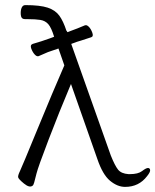

<svg xmlns="http://www.w3.org/2000/svg" viewBox="-20 -729 608 752"><path d="M244 -603Q288 -619 313 -630H314Q320 -632 328 -624Q336 -616 341.5 -601Q347 -586 337 -583L297 -570Q285 -567 259 -557L414 -120Q430 -80 442.5 -64.5Q455 -49 483 -47H489Q521 -47 536.5 -59Q552 -71 559.5 -71Q567 -71 568 -63Q569 -55 556 -39Q524 3 470 3Q440 3 411 -21Q382 -45 361 -107L258 -400L253 -388Q212 -291 170.5 -182.5Q129 -74 123 -49.5Q117 -25 114 -14.5Q111 -4 108 -2Q96 8 74 -10Q52 -28 51 -35Q50 -42 58 -58.5Q66 -75 126.5 -222.5Q187 -370 232 -473L209 -539L168 -525L131 -509H130Q124 -507 116 -515.5Q108 -524 102.5 -538.5Q97 -553 108 -557Q143 -567 176 -579L192 -585Q181 -621 169 -634.5Q157 -648 138 -651Q119 -654 89 -654H78Q63 -654 61.5 -670.5Q60 -687 64.5 -698Q69 -709 79 -709Q137 -709 167 -699Q197 -689 212.5 -667.5Q228 -646 240 -609Q241 -609 244 -603ZM61 -674Q61 -675 61 -675Z"/></svg>

Font: LXGW WenKai Light
Style: Regular
Weight: 300
Designer: LXGW / Fontworks Inc.
Foundry: LXGW / Fontworks Inc.
Version: Version 1.501; October 10, 2024